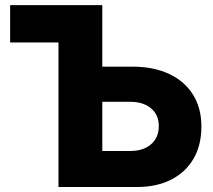

<svg xmlns="http://www.w3.org/2000/svg" viewBox="-20 -748 851 768"><path d="M20.5 -578.1V-727.5H389.2V-481.4H509.8Q594.7 -481.4 656.7 -452.1Q718.8 -422.9 752.2 -369.1Q785.6 -315.4 785.6 -242.2Q785.6 -167.5 754.2 -113.3Q722.7 -59.1 664.8 -29.5Q606.9 0 527.8 0H213.9V-578.1ZM389.2 -340.8V-144H500Q553.2 -144 584.2 -170.9Q615.2 -197.8 615.2 -243.7Q615.2 -288.6 584.2 -314.7Q553.2 -340.8 500 -340.8Z"/></svg>

Font: Inter Display ExtraBold
Style: Regular
Weight: 800
Designer: Rasmus Andersson
Foundry: rsms
Version: Version 4.000;git-a52131595